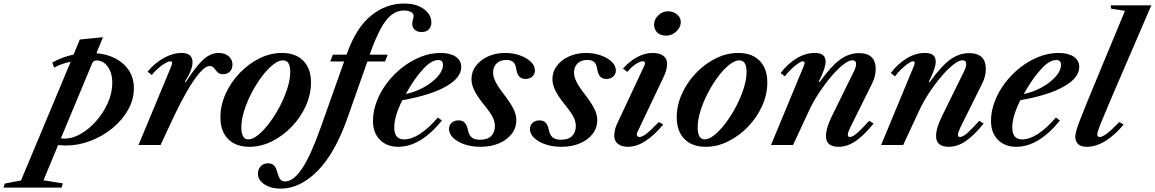

<svg xmlns="http://www.w3.org/2000/svg" viewBox="-227 -842 6706 1115"><path d="M-207 247.5 -199 224 -105 206 183.5 -483.5Q126.5 -471.5 87.5 -449.5L76.5 -478.5Q106 -495.5 137.2 -507Q168.5 -518.5 200.5 -525L236.5 -612.5L371 -626L333 -533Q432 -523.5 491.2 -468.8Q550.5 -414 550.5 -330.5Q550.5 -263.5 516.2 -203.2Q482 -143 424.8 -96.5Q367.5 -50 297.5 -23.5Q227.5 3 156.5 3Q145 3 133 2.2Q121 1.5 110.5 0.5L25.5 205L138 223L130.5 247.5ZM148.5 -37Q194.5 -37 243 -65.2Q291.5 -93.5 332.8 -140.5Q374 -187.5 399.5 -245Q425 -302.5 425 -361.5Q425 -418.5 398.8 -454.8Q372.5 -491 333.5 -491Q315.5 -491 308.5 -475L126.5 -38.5Q138 -37 148.5 -37Z M577.5 0 765 -451Q768.5 -459.5 770.5 -466Q772.5 -472.5 772.5 -477Q772.5 -486 762 -486Q751 -486 731.8 -474.8Q712.5 -463.5 691.5 -445.2Q670.5 -427 654 -406.5L630 -426Q672 -476.5 724.5 -505.5Q777 -534.5 828 -534.5Q891 -534.5 891 -480Q891 -460 881.2 -433.5Q871.5 -407 847 -367L852.5 -365.5Q904 -448 948.5 -491.2Q993 -534.5 1043 -534.5Q1078 -534.5 1100.5 -515.8Q1123 -497 1123 -466.5Q1123 -440.5 1107.2 -425.8Q1091.5 -411 1069 -411Q1047 -411 1035.8 -423Q1024.5 -435 1015.5 -446.8Q1006.5 -458.5 991 -458.5Q966 -458.5 931.8 -418.8Q897.5 -379 859.2 -312.8Q821 -246.5 783.5 -167L705.5 0Z M1221.5 10.5Q1142 10.5 1097.5 -34.8Q1053 -80 1053 -161Q1053 -230.5 1083 -297Q1113 -363.5 1164.2 -417.2Q1215.5 -471 1279.2 -502.8Q1343 -534.5 1410.5 -534.5Q1490 -534.5 1534.5 -489.2Q1579 -444 1579 -362.5Q1579 -293.5 1549 -227Q1519 -160.5 1467.8 -107Q1416.5 -53.5 1352.8 -21.5Q1289 10.5 1221.5 10.5ZM1215 -32.5Q1241 -32.5 1273.2 -59Q1305.5 -85.5 1338 -128.8Q1370.5 -172 1397.8 -224Q1425 -276 1441.8 -328.5Q1458.5 -381 1458.5 -424.5Q1458.5 -456 1448.5 -473.8Q1438.5 -491.5 1416.5 -491.5Q1390 -491.5 1357.8 -465.8Q1325.5 -440 1293.2 -397Q1261 -354 1234 -302.2Q1207 -250.5 1190.8 -198Q1174.5 -145.5 1174.5 -101Q1174.5 -68.5 1184.5 -50.5Q1194.5 -32.5 1215 -32.5Z M1792 -160Q1719 48 1617 150.8Q1515 253.5 1402.5 253.5Q1347.5 253.5 1309.2 229Q1271 204.5 1271 165.5Q1271 142 1286.5 124.2Q1302 106.5 1329 106.5Q1351.5 106.5 1362.5 117.2Q1373.5 128 1378.8 143.8Q1384 159.5 1388.8 175.2Q1393.5 191 1402.5 201.5Q1411.5 212 1430.5 211.5Q1476.5 211 1526 138.8Q1575.5 66.5 1635.5 -102L1771.5 -485H1691L1706 -524.5H1785.5L1787 -528.5Q1841 -681 1927.8 -751.2Q2014.5 -821.5 2119 -821.5Q2192 -821.5 2235 -789Q2278 -756.5 2278 -711.5Q2278 -688 2263.8 -672Q2249.5 -656 2221 -656Q2195.5 -656 2181.2 -669.8Q2167 -683.5 2167 -703Q2167 -716.5 2171 -727.8Q2175 -739 2175 -749.5Q2175 -764 2159.8 -772.5Q2144.5 -781 2119 -781Q2079.5 -781 2046.8 -756Q2014 -731 1983.8 -675.2Q1953.5 -619.5 1921 -527.5L1920 -524.5H2024.5L2009 -485H1906.5Z M2086 10.5Q2019.5 10.5 1979.2 -30.2Q1939 -71 1939 -139.5Q1939 -197 1961 -254Q1983 -311 2021.5 -361.5Q2060 -412 2110.2 -451Q2160.5 -490 2217 -512.2Q2273.5 -534.5 2331.5 -534.5Q2387.5 -534.5 2419.5 -512.8Q2451.5 -491 2451.5 -453Q2451.5 -390 2362.2 -339.5Q2273 -289 2109.5 -260Q2062.5 -167 2062.5 -102Q2062.5 -32.5 2119.5 -32.5Q2206 -32.5 2316 -159.5L2339.5 -142Q2215 10.5 2086 10.5ZM2129.5 -296Q2186 -308 2235.2 -335.5Q2284.5 -363 2315 -397.8Q2345.5 -432.5 2345.5 -465.5Q2345.5 -493.5 2318.5 -493.5Q2280.5 -493.5 2235.8 -446.8Q2191 -400 2149 -329.5Z M2563.5 10.5Q2512.5 10.5 2471 -3.5Q2429.5 -17.5 2405 -41Q2380.5 -64.5 2380.5 -93Q2380.5 -114.5 2396 -128.8Q2411.5 -143 2435.5 -143Q2460 -143 2472.5 -128.5Q2485 -114 2490 -88.5Q2495 -60 2511 -45.2Q2527 -30.5 2560.5 -30.5Q2604.5 -30.5 2625.8 -52.5Q2647 -74.5 2647 -110Q2647 -127.5 2641.5 -144.2Q2636 -161 2621.5 -183.2Q2607 -205.5 2580 -238.5Q2542.5 -285 2526.8 -318.5Q2511 -352 2511 -382.5Q2511 -426 2537.5 -460.5Q2564 -495 2608.2 -514.8Q2652.5 -534.5 2706 -534.5Q2751.5 -534.5 2791 -520.8Q2830.5 -507 2855 -484Q2879.5 -461 2879.5 -433Q2879.5 -411.5 2864.2 -397.5Q2849 -383.5 2824.5 -383.5Q2780.5 -383.5 2772 -436.5Q2767.5 -470 2753.2 -482Q2739 -494 2714 -494Q2678.5 -494 2657.5 -474Q2636.5 -454 2636.5 -420.5Q2636.5 -396 2650.8 -367.2Q2665 -338.5 2696.5 -298Q2739 -242.5 2755.2 -209Q2771.5 -175.5 2771.5 -144.5Q2771.5 -99 2744.2 -64Q2717 -29 2670 -9.2Q2623 10.5 2563.5 10.5Z M3033.5 10.5Q2982.5 10.5 2941 -3.5Q2899.5 -17.5 2875 -41Q2850.5 -64.5 2850.5 -93Q2850.5 -114.5 2866 -128.8Q2881.5 -143 2905.5 -143Q2930 -143 2942.5 -128.5Q2955 -114 2960 -88.5Q2965 -60 2981 -45.2Q2997 -30.5 3030.5 -30.5Q3074.5 -30.5 3095.8 -52.5Q3117 -74.5 3117 -110Q3117 -127.5 3111.5 -144.2Q3106 -161 3091.5 -183.2Q3077 -205.5 3050 -238.5Q3012.5 -285 2996.8 -318.5Q2981 -352 2981 -382.5Q2981 -426 3007.5 -460.5Q3034 -495 3078.2 -514.8Q3122.5 -534.5 3176 -534.5Q3221.5 -534.5 3261 -520.8Q3300.5 -507 3325 -484Q3349.5 -461 3349.5 -433Q3349.5 -411.5 3334.2 -397.5Q3319 -383.5 3294.5 -383.5Q3250.5 -383.5 3242 -436.5Q3237.5 -470 3223.2 -482Q3209 -494 3184 -494Q3148.5 -494 3127.5 -474Q3106.5 -454 3106.5 -420.5Q3106.5 -396 3120.8 -367.2Q3135 -338.5 3166.5 -298Q3209 -242.5 3225.2 -209Q3241.5 -175.5 3241.5 -144.5Q3241.5 -99 3214.2 -64Q3187 -29 3140 -9.2Q3093 10.5 3033.5 10.5Z M3642 -635Q3609.5 -635 3590.5 -652.5Q3571.5 -670 3571.5 -699Q3571.5 -730 3596.2 -753.2Q3621 -776.5 3653.5 -776.5Q3683 -776.5 3704.8 -758.2Q3726.5 -740 3726.5 -714Q3726.5 -694 3714.2 -675.8Q3702 -657.5 3682.8 -646.2Q3663.5 -635 3642 -635ZM3420.5 10.5Q3383 10.5 3361.5 -6.5Q3340 -23.5 3340 -54Q3340 -67.5 3344 -86.5Q3348 -105.5 3357.5 -125L3513.5 -458Q3517 -464.5 3517.8 -468.8Q3518.5 -473 3518.5 -476.5Q3518.5 -486 3506 -486Q3489 -486 3463.8 -469Q3438.5 -452 3416 -424L3391 -444Q3429.5 -487.5 3474 -511Q3518.5 -534.5 3564 -534.5Q3602.5 -534.5 3624.8 -518Q3647 -501.5 3647 -472Q3647 -458.5 3642.8 -439.2Q3638.5 -420 3629.5 -401L3475 -75.5Q3472 -70 3471.5 -66.8Q3471 -63.5 3471 -61Q3471 -46.5 3487 -46.5Q3502.5 -46.5 3526.5 -65Q3550.5 -83.5 3599.5 -133.5L3624.5 -118.5Q3516.5 10.5 3420.5 10.5Z M3871.5 10.5Q3792 10.5 3747.5 -34.8Q3703 -80 3703 -161Q3703 -230.5 3733 -297Q3763 -363.5 3814.2 -417.2Q3865.5 -471 3929.2 -502.8Q3993 -534.5 4060.5 -534.5Q4140 -534.5 4184.5 -489.2Q4229 -444 4229 -362.5Q4229 -293.5 4199 -227Q4169 -160.5 4117.8 -107Q4066.5 -53.5 4002.8 -21.5Q3939 10.5 3871.5 10.5ZM3865 -32.5Q3891 -32.5 3923.2 -59Q3955.5 -85.5 3988 -128.8Q4020.5 -172 4047.8 -224Q4075 -276 4091.8 -328.5Q4108.5 -381 4108.5 -424.5Q4108.5 -456 4098.5 -473.8Q4088.5 -491.5 4066.5 -491.5Q4040 -491.5 4007.8 -465.8Q3975.5 -440 3943.2 -397Q3911 -354 3884 -302.2Q3857 -250.5 3840.8 -198Q3824.5 -145.5 3824.5 -101Q3824.5 -68.5 3834.5 -50.5Q3844.5 -32.5 3865 -32.5Z M4643 10.5Q4569.5 10.5 4569.5 -52Q4569.5 -97 4604.5 -168.5L4731 -425.5Q4744.5 -453 4744.5 -470Q4744.5 -492 4723 -492Q4701.5 -492 4668.8 -466Q4636 -440 4599.5 -397Q4563 -354 4529.2 -302.8Q4495.5 -251.5 4472 -201L4378.5 0H4250.5L4437.5 -451Q4445.5 -471 4445.5 -476Q4445.5 -486 4435.5 -486Q4426 -486 4406.8 -472.8Q4387.5 -459.5 4366.8 -439.5Q4346 -419.5 4331 -398.5L4306.5 -418Q4346 -470.5 4398 -502.5Q4450 -534.5 4505.5 -534.5Q4567.5 -534.5 4567.5 -484.5Q4567.5 -465.5 4558.5 -438.8Q4549.5 -412 4527.5 -367L4533 -365.5Q4597.5 -456 4650 -494.8Q4702.5 -533.5 4761 -533.5Q4858.5 -533.5 4858.5 -441Q4858.5 -398.5 4837 -356L4710.5 -101.5Q4704 -88 4700.2 -76.8Q4696.5 -65.5 4696.5 -59Q4696.5 -46.5 4708.5 -46.5Q4724.5 -46.5 4750.5 -69Q4776.5 -91.5 4820.5 -140.5L4846 -124.5Q4789 -54.5 4741 -22Q4693 10.5 4643 10.5Z M5282.5 10.5Q5209 10.5 5209 -52Q5209 -97 5244 -168.5L5370.5 -425.5Q5384 -453 5384 -470Q5384 -492 5362.5 -492Q5341 -492 5308.2 -466Q5275.5 -440 5239 -397Q5202.5 -354 5168.8 -302.8Q5135 -251.5 5111.5 -201L5018 0H4890L5077 -451Q5085 -471 5085 -476Q5085 -486 5075 -486Q5065.5 -486 5046.2 -472.8Q5027 -459.5 5006.2 -439.5Q4985.5 -419.5 4970.5 -398.5L4946 -418Q4985.5 -470.5 5037.5 -502.5Q5089.5 -534.5 5145 -534.5Q5207 -534.5 5207 -484.5Q5207 -465.5 5198 -438.8Q5189 -412 5167 -367L5172.5 -365.5Q5237 -456 5289.5 -494.8Q5342 -533.5 5400.5 -533.5Q5498 -533.5 5498 -441Q5498 -398.5 5476.5 -356L5350 -101.5Q5343.5 -88 5339.8 -76.8Q5336 -65.5 5336 -59Q5336 -46.5 5348 -46.5Q5364 -46.5 5390 -69Q5416 -91.5 5460 -140.5L5485.5 -124.5Q5428.5 -54.5 5380.5 -22Q5332.5 10.5 5282.5 10.5Z M5675 10.5Q5608.5 10.5 5568.2 -30.2Q5528 -71 5528 -139.5Q5528 -197 5550 -254Q5572 -311 5610.5 -361.5Q5649 -412 5699.2 -451Q5749.5 -490 5806 -512.2Q5862.5 -534.5 5920.5 -534.5Q5976.5 -534.5 6008.5 -512.8Q6040.5 -491 6040.5 -453Q6040.5 -390 5951.2 -339.5Q5862 -289 5698.5 -260Q5651.5 -167 5651.5 -102Q5651.5 -32.5 5708.5 -32.5Q5795 -32.5 5905 -159.5L5928.5 -142Q5804 10.5 5675 10.5ZM5718.5 -296Q5775 -308 5824.2 -335.5Q5873.5 -363 5904 -397.8Q5934.5 -432.5 5934.5 -465.5Q5934.5 -493.5 5907.5 -493.5Q5869.5 -493.5 5824.8 -446.8Q5780 -400 5738 -329.5Z M6084 10.5Q6051 10.5 6034.2 -5Q6017.5 -20.5 6017.5 -48Q6017.5 -60.5 6022.5 -80Q6027.5 -99.5 6042 -137.8Q6056.5 -176 6084.2 -244Q6112 -312 6157.5 -421.5L6306 -779L6226 -791.5L6223 -811H6459L6241.5 -306Q6205.5 -221 6184.2 -170.5Q6163 -120 6154 -94.8Q6145 -69.5 6145 -61Q6145 -46.5 6160 -46.5Q6174 -46.5 6200 -65.5Q6226 -84.5 6273 -133.5L6298.5 -118.5Q6189 10.5 6084 10.5Z"/></svg>

Font: Libre Caslon Text SemiBold Italic
Style: Regular
Weight: 600
Italic angle: -22.583°
Designer: Pablo Impallari, Rodrigo Fuenzalida, Katja Schimmel
Foundry: Pablo Impallari, Rodrigo Fuenzalida
Version: Version 2.000